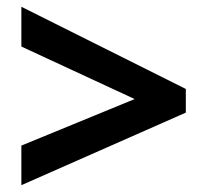

<svg xmlns="http://www.w3.org/2000/svg" viewBox="-20 -645 611 566"><path d="M43 -215.8 377 -353 43 -507.8V-625L527.8 -382.8V-313L43 -99.1Z"/></svg>

Font: Zoram GWebM
Style: Bold
Weight: 700
Foundry: Ascender Corporation
Version: Version 1.000